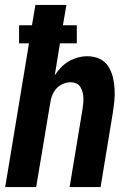

<svg xmlns="http://www.w3.org/2000/svg" viewBox="-20 -755 540 775"><path d="M1 0 97 -580H57V-653H109L123 -735H248L234 -653H290V-580H222L201 -451Q212 -468 226.5 -483Q241 -498 258.5 -508Q276 -518 295 -523Q314 -528 333 -528Q359 -528 381 -518Q403 -508 416 -488.5Q429 -469 435 -445.5Q441 -422 442.5 -397Q444 -372 441.5 -347Q439 -322 435 -297L386 0H261L313 -314Q315 -326 316 -338Q317 -350 316.5 -361.5Q316 -373 313 -384Q310 -395 304 -404.5Q298 -414 287.5 -418.5Q277 -423 265 -423Q250 -423 234.5 -416.5Q219 -410 208 -398Q197 -386 191 -371Q185 -356 183 -341L126 0Z"/></svg>

Font: Iosevka SS04 Extrabold
Style: Italic
Weight: 800
Italic angle: -9°
Monospace: yes
Designer: Belleve Invis
Foundry: Belleve Invis
Version: Version 19.0.0; ttfautohint (v1.8.4)